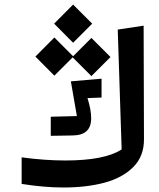

<svg xmlns="http://www.w3.org/2000/svg" viewBox="-20 -769 694 840"><path d="M383.3 -665.5 299.8 -749 216.8 -665.5 299.8 -582ZM608.4 -656.7 495.1 -639.6 512.2 -115.2C462.4 -83 380.4 -66.9 266.1 -66.9C207 -66.9 143.1 -71.3 74.7 -80.6V35.6C139.2 45.9 200.2 51.3 257.8 51.3C324.2 51.3 383.8 44.4 437 30.3C489.7 16.1 531.7 -6.8 563 -38.1C594.2 -69.3 609.9 -109.4 609.9 -158.7ZM297.9 -518.1 379.9 -436 463.4 -519.5 379.9 -603 299.8 -522.9 217.8 -605 134.8 -521.5 217.8 -438ZM424.3 -424.8 290 -413.1 316.4 -261.2 202.1 -258.3V-174.8L295.9 -176.3C353 -176.8 378.9 -201.7 378.9 -252.4C378.9 -276.4 373.5 -305.2 362.8 -339.8L424.3 -342.3Z"/></svg>

Font: SG Kara
Style: Regular
Weight: 400
Designer: Damoon Khanjanzadeh
Version: Version 1.000